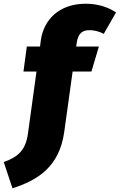

<svg xmlns="http://www.w3.org/2000/svg" viewBox="-111 -784 643 1031"><path d="M369 -622C390 -622 420 -617 446 -602L512 -717C478 -741 421 -764 350 -764C205 -764 123 -677 108 -566L104 -534H33L15 -400H85L39 -66C27 21 -13 59 -91 86L-44 227C91 184 208 112 234 -76L279 -400H380L420 -534H298L301 -554C308 -604 331 -622 369 -622Z"/></svg>

Font: Fira Sans Heavy
Style: Italic
Weight: 900
Italic angle: -8°
Designer: bBox Type GmbH & Carrois Corporate GbR & Edenspiekermann AG
Foundry: bBox Type GmbH & Carrois Corporate GbR & Edenspiekermann AG
Version: Version 4.301;PS 004.301;hotconv 1.0.88;makeotf.lib2.5.64775